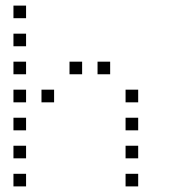

<svg xmlns="http://www.w3.org/2000/svg" viewBox="-20 -693 640 685"><path d="M29 -673Q28 -673 28 -673Q28 -673 28 -672V-629Q28 -628 28 -628Q28 -628 29 -628H72Q73 -628 73 -628Q73 -628 73 -629V-672Q73 -673 73 -673Q73 -673 72 -673ZM29 -573Q28 -573 28 -573Q28 -573 28 -572V-529Q28 -528 28 -528Q28 -528 29 -528H72Q73 -528 73 -528Q73 -528 73 -529V-572Q73 -573 73 -573Q73 -573 72 -573ZM29 -473Q28 -473 28 -473Q28 -473 28 -472V-429Q28 -428 28 -428Q28 -428 29 -428H72Q73 -428 73 -428Q73 -428 73 -429V-472Q73 -473 73 -473Q73 -473 72 -473ZM229 -473Q228 -473 228 -473Q228 -473 228 -472V-429Q228 -428 228 -428Q228 -428 229 -428H272Q273 -428 273 -428Q273 -428 273 -429V-472Q273 -473 273 -473Q273 -473 272 -473ZM329 -473Q328 -473 328 -473Q328 -473 328 -472V-429Q328 -428 328 -428Q328 -428 329 -428H372Q373 -428 373 -428Q373 -428 373 -429V-472Q373 -473 373 -473Q373 -473 372 -473ZM29 -373Q28 -373 28 -373Q28 -373 28 -372V-329Q28 -328 28 -328Q28 -328 29 -328H72Q73 -328 73 -328Q73 -328 73 -329V-372Q73 -373 73 -373Q73 -373 72 -373ZM129 -373Q128 -373 128 -373Q128 -373 128 -372V-329Q128 -328 128 -328Q128 -328 129 -328H172Q173 -328 173 -328Q173 -328 173 -329V-372Q173 -373 173 -373Q173 -373 172 -373ZM429 -373Q428 -373 428 -373Q428 -373 428 -372V-329Q428 -328 428 -328Q428 -328 429 -328H472Q473 -328 473 -328Q473 -328 473 -329V-372Q473 -373 473 -373Q473 -373 472 -373ZM29 -273Q28 -273 28 -273Q28 -273 28 -272V-229Q28 -228 28 -228Q28 -228 29 -228H72Q73 -228 73 -228Q73 -228 73 -229V-272Q73 -273 73 -273Q73 -273 72 -273ZM429 -273Q428 -273 428 -273Q428 -273 428 -272V-229Q428 -228 428 -228Q428 -228 429 -228H472Q473 -228 473 -228Q473 -228 473 -229V-272Q473 -273 473 -273Q473 -273 472 -273ZM29 -173Q28 -173 28 -173Q28 -173 28 -172V-129Q28 -128 28 -128Q28 -128 29 -128H72Q73 -128 73 -128Q73 -128 73 -129V-172Q73 -173 73 -173Q73 -173 72 -173ZM429 -173Q428 -173 428 -173Q428 -173 428 -172V-129Q428 -128 428 -128Q428 -128 429 -128H472Q473 -128 473 -128Q473 -128 473 -129V-172Q473 -173 473 -173Q473 -173 472 -173ZM29 -73Q28 -73 28 -73Q28 -73 28 -72V-29Q28 -28 28 -28Q28 -28 29 -28H72Q73 -28 73 -28Q73 -28 73 -29V-72Q73 -73 73 -73Q73 -73 72 -73ZM429 -73Q428 -73 428 -73Q428 -73 428 -72V-29Q428 -28 428 -28Q428 -28 429 -28H472Q473 -28 473 -28Q473 -28 473 -29V-72Q473 -73 473 -73Q473 -73 472 -73Z"/></svg>

Font: Doto Light
Style: Regular
Weight: 300
Monospace: yes
Version: Version 1.000